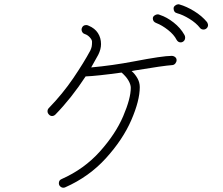

<svg xmlns="http://www.w3.org/2000/svg" viewBox="-20 -880 1040 897"><path d="M805 -599Q805 -591 799.5 -584Q794 -577 786 -576Q743 -573 611 -551L595 -548Q611 -534 622 -514.5Q633 -495 633 -473Q633 -410 593.5 -319Q554 -228 475 -141Q396 -54 285 -5Q281 -3 276 -3Q268 -3 261.5 -9Q255 -15 255 -24Q255 -38 267 -43Q373 -90 446.5 -172Q520 -254 555.5 -337Q591 -420 591 -470Q591 -485 580 -504Q569 -523 548 -541Q432 -525 380 -523Q314 -422 239 -345Q232 -338 223 -338Q215 -338 208.5 -345Q202 -352 202 -360Q202 -369 208 -375Q273 -442 322.5 -515Q372 -588 402 -644Q407 -655 408.5 -663Q410 -671 410 -685Q410 -694 399.5 -705.5Q389 -717 376 -721Q369 -723 365 -729Q361 -735 361 -742Q361 -746 362 -748Q367 -763 383 -763Q388 -763 394 -760Q423 -748 437.5 -725.5Q452 -703 452 -674Q452 -650 439 -624Q430 -607 406 -565Q505 -574 605 -593Q740 -619 782 -619Q791 -619 798 -613.5Q805 -608 805 -599ZM914 -750Q896 -773 865 -792Q834 -811 808 -818Q791 -822 791 -841Q791 -848 797.5 -853.5Q804 -859 812 -860Q817 -860 819 -859Q851 -850 887 -828Q923 -806 947 -777Q950 -773 952 -764Q952 -754 945.5 -748Q939 -742 931 -742Q920 -742 914 -750ZM805 -694Q793 -718 765 -740Q737 -762 711 -772Q694 -778 694 -794Q694 -802 701.5 -807.5Q709 -813 717 -813Q722 -813 728 -810Q759 -800 791 -775Q823 -750 841 -718Q845 -712 845 -705Q845 -694 838.5 -688Q832 -682 824 -682Q812 -682 805 -694Z"/></svg>

Font: Tsukimi Rounded Light
Style: Regular
Weight: 300
Designer: Takashi Funayama
Foundry: Takashi Funayama
Version: Version 1.032; ttfautohint (v1.8.3)